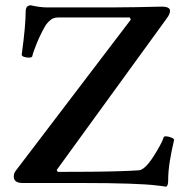

<svg xmlns="http://www.w3.org/2000/svg" viewBox="-20 -691 677 725"><path d="M607 14Q601 13 591.5 11.5Q582 10 569 9Q538 5 466.5 2.5Q395 0 285 0H66Q32 0 32 -24Q32 -31 34 -36.5Q36 -42 40 -47L474 -617L470 -625H201Q183 -625 172.5 -617Q162 -609 154 -598Q147 -587 138 -569.5Q129 -552 119 -528Q112 -509 108 -499Q104 -489 102 -479Q101 -474 91 -473.5Q81 -473 71.5 -476Q62 -479 62 -485Q70 -543 73.5 -583.5Q77 -624 77 -648Q77 -671 97 -671Q108 -668 125.5 -665.5Q143 -663 156 -663H404Q451 -663 497.5 -664Q544 -665 590 -666Q622 -666 622 -650Q622 -644 619 -637Q616 -630 610 -622L194 -49L198 -42Q261 -42 321 -42.5Q381 -43 429.5 -44.5Q478 -46 505 -48Q518 -49 535 -67.5Q552 -86 573 -122Q583 -139 589.5 -152Q596 -165 598 -173Q600 -177 610 -176Q620 -175 629.5 -170.5Q639 -166 637 -161Q627 -119 621 -81Q615 -43 615 -9Q615 11 607 14Z"/></svg>

Font: Junicode VF
Style: Regular
Weight: 400
Designer: Peter S. Baker
Version: Version 2.213